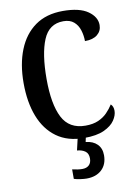

<svg xmlns="http://www.w3.org/2000/svg" viewBox="-103 -789 771 1094"><g transform="rotate(-10 283.0 -242.0)"><path d="M334 10Q239 10 175.5 -36Q112 -82 80 -164.5Q48 -247 48 -358Q48 -467 81 -549.5Q114 -632 178.5 -678Q243 -724 339 -724Q435 -724 483.5 -690Q532 -656 532 -609Q532 -575 506.5 -554Q481 -533 434 -533Q434 -565 424.5 -596Q415 -627 392.5 -646.5Q370 -666 332 -666Q249 -666 215 -584.5Q181 -503 181 -358Q181 -212 220.5 -135Q260 -58 354 -58Q398 -58 428.5 -71.5Q459 -85 480 -106.5Q501 -128 516 -152Q531 -139 531 -113Q531 -87 512 -58.5Q493 -30 450 -10Q407 10 334 10ZM308 240Q294 240 272 237Q250 234 235 229V174Q268 182 293 182Q318 182 332 168.5Q346 155 346 130Q346 101 327.5 88Q309 75 281 73L300 -9H347L338 34Q380 38 404 62Q428 86 428 126Q428 179 395.5 209.5Q363 240 308 240Z"/></g></svg>

Font: Noto Serif Condensed SemiBold
Style: Regular
Weight: 600
Width: 3
Designer: Monotype Design Team
Foundry: Monotype Imaging Inc.
Version: Version 2.013